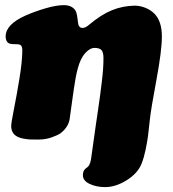

<svg xmlns="http://www.w3.org/2000/svg" viewBox="-20 -539 684 761"><path d="M513.2 -516.6Q534.7 -516.6 556.2 -508.1Q577.6 -499.5 592.3 -484.4Q621.6 -454.6 621.6 -394.5Q621.6 -338.4 599.9 -221.7Q578.1 -105 574.2 -66.9Q569.8 -24.9 566.7 -0.5Q563.5 23.9 556.9 55.4Q550.3 86.9 541 109.9Q525.9 147.9 482.2 175.3Q438.5 202.6 396.5 202.6Q361.8 202.6 335.2 189.9Q308.6 177.2 308.6 155.8Q308.6 143.1 313.5 135.7Q316.4 131.3 320.8 127.9Q330.1 122.1 334.5 113.3Q338.4 106.4 340.8 91.8Q341.8 84.5 359.9 -43.9Q362.3 -59.6 368.7 -103.8Q375 -147.9 377.4 -165.8Q379.9 -183.6 383.5 -214.6Q387.2 -245.6 388.7 -267.3Q390.1 -289.1 390.1 -308.6Q390.1 -332 382.1 -340.6Q374 -349.1 355 -349.1Q336.4 -349.1 317.6 -328.4Q298.8 -307.6 288.1 -267.1Q283.7 -251.5 279.5 -228.3Q275.4 -205.1 272.7 -186.3Q270 -167.5 264.6 -129.2Q259.3 -90.8 256.3 -68.8Q252 -36.6 221.2 -11.7Q210 -3.4 185.1 5.4Q160.2 14.2 130.9 14.2Q109.9 14.2 98.1 13.7Q86.4 13.2 69.8 9.8Q53.2 6.3 43.5 -0.5Q24.4 -13.2 24.4 -40Q24.4 -52.2 35.4 -107.2Q46.4 -162.1 57.4 -229.7Q68.4 -297.4 68.4 -340.3Q68.4 -356.4 60.1 -361.3Q54.7 -364.3 27.8 -364.3L18.1 -366.2Q13.7 -367.7 10.7 -370.6Q2.4 -378.9 2.4 -394.5Q2.4 -442.4 81.5 -477.5Q119.1 -494.1 161.4 -506.3Q203.6 -518.6 232.9 -518.6Q263.7 -518.6 277.8 -499Q280.8 -494.6 282.7 -488.5Q284.7 -482.4 285.4 -477.5Q286.1 -472.7 287.6 -462.2Q289.1 -451.7 290 -444.3Q293 -428.2 307.6 -428.2Q318.4 -428.2 332.5 -440.4Q381.3 -481.4 423.6 -498.5Q465.8 -515.6 513.2 -516.6Z"/></svg>

Font: Cooper* Black
Style: Italic
Weight: 900
Italic angle: -7°
Designer: Owen Earl
Foundry: indestructible type*
Version: Version 0.001